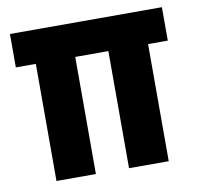

<svg xmlns="http://www.w3.org/2000/svg" viewBox="-65 -594 683 662"><g transform="rotate(-10 277.0 -263.5)"><path d="M81 0V-489H219V0ZM335 0V-489H474V0ZM11 -410V-527H543V-410Z"/></g></svg>

Font: Bricolage Grotesque 72pt SemiCondensed
Style: Bold
Weight: 700
Width: 4
Designer: Mathieu Triay
Foundry: Atelier Triay
Version: Version 1.001;gftools[0.9.33.dev8+g029e19f]